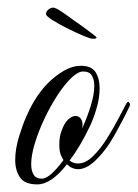

<svg xmlns="http://www.w3.org/2000/svg" viewBox="-20 -480 362 505"><path d="M78 5Q45 5 32.5 -13.5Q20 -32 20 -59Q20 -88 30 -120.5Q40 -153 49 -173Q76 -236 117 -271.5Q158 -307 192 -307Q221 -307 231.5 -290Q242 -273 242 -248Q242 -222 233.5 -193.5Q225 -165 215 -145Q203 -120 190 -98Q177 -76 163 -58Q172 -50 185 -50Q205 -50 224.5 -69Q244 -88 261.5 -116Q279 -144 292.5 -170Q306 -196 313 -209Q315 -212 317 -212Q319 -212 321 -208.5Q323 -205 321 -201Q305 -167 281.5 -125Q258 -83 229 -56Q217 -45 206 -40Q195 -35 186 -35Q169 -35 156 -48Q137 -23 117 -9Q97 5 78 5ZM90 -10Q101 -10 116 -23.5Q131 -37 147 -59Q147 -59 141.5 -69Q136 -79 136 -99Q136 -107 137 -116.5Q138 -126 142 -136Q149 -156 159 -165.5Q169 -175 179 -175Q188 -175 193.5 -166.5Q199 -158 196 -142Q210 -173 219 -202.5Q228 -232 228 -254Q228 -271 221.5 -281.5Q215 -292 199 -292Q185 -292 167 -274.5Q149 -257 130.5 -228.5Q112 -200 96.5 -167Q81 -134 71.5 -102.5Q62 -71 62 -48Q62 -31 68.5 -20.5Q75 -10 90 -10ZM224 -378Q218 -378 199 -386Q180 -394 157 -405.5Q134 -417 117.5 -427.5Q101 -438 101 -443Q101 -450 107.5 -455Q114 -460 120 -460Q126 -460 142.5 -449Q159 -438 176 -425Q184 -420 197.5 -410Q211 -400 222.5 -391.5Q234 -383 234 -381Q234 -378 224 -378Z"/></svg>

Font: Mea Culpa
Style: Regular
Weight: 400
Designer: Robert E. Leuschke
Foundry: Robert E. Leuschke
Version: Version 1.010; ttfautohint (v1.8.3)